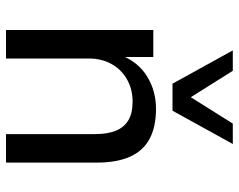

<svg xmlns="http://www.w3.org/2000/svg" viewBox="-98 -698 796 640"><g transform="rotate(90 300.0 -378.0)"><path d="M80 0V-491H170V-385H165Q187 -441 235 -470.5Q283 -500 343 -500Q403 -500 443 -478.5Q483 -457 502.5 -413Q522 -369 522 -302V0H427V-297Q427 -338 416 -365.5Q405 -393 381.5 -407.5Q358 -422 319 -422Q277 -422 244 -403Q211 -384 193 -351Q175 -318 175 -276V0ZM259 -555 148 -756H216L304 -616L392 -756H460L349 -555Z"/></g></svg>

Font: Nunito Sans 10pt Medium
Style: Regular
Weight: 500
Designer: Vernon Adams
Foundry: Vernon Adams
Version: Version 3.101;gftools[0.9.27]